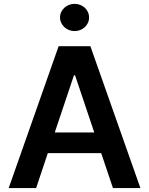

<svg xmlns="http://www.w3.org/2000/svg" viewBox="-20 -964 764 984"><path d="M280.5 -727.3H443.2L699.6 0H558.9L498.6 -179.3H225.1L165.1 0H24.5ZM463.1 -285.2 364.7 -578.1H359L260.7 -285.2ZM287.6 -874.3Q287.6 -889.6 293.7 -902.3Q299.7 -915.1 310 -924.5Q320.3 -933.9 333.8 -939.1Q347.3 -944.2 362.2 -944.2Q377.1 -944.2 390.6 -939.1Q404.1 -933.9 414.2 -924.7Q424.4 -915.5 430.4 -902.7Q436.4 -889.9 436.4 -874.3Q436.4 -859 430.4 -846.2Q424.4 -833.5 414.1 -824.2Q403.8 -815 390.3 -809.8Q376.8 -804.7 362.2 -804.7Q347.7 -804.7 334.2 -809.8Q320.7 -815 310.4 -824.4Q300.1 -833.8 293.9 -846.6Q287.6 -859.4 287.6 -874.3Z"/></svg>

Font: Inter P Semi Bold
Style: Regular
Weight: 600
Designer: Rasmus Andersson
Foundry: rsms
Version: Version 3.018;git-588b23468